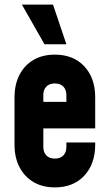

<svg xmlns="http://www.w3.org/2000/svg" viewBox="-20 -800 474 833"><path d="M218 13Q164.5 13 125.2 -10.2Q86 -33.5 64.5 -75Q43 -116.5 43 -172V-378Q43 -433.5 64.5 -475.2Q86 -517 125.2 -540Q164.5 -563 218 -563Q298.5 -563 345.8 -512.2Q393 -461.5 393 -378V-243H152V-358H268V-388Q268 -410.5 255 -424.2Q242 -438 218 -438Q194 -438 181 -424.2Q168 -410.5 168 -388V-162Q168 -139.5 181 -125.8Q194 -112 218 -112Q242 -112 255 -125.8Q268 -139.5 268 -162V-182H393V-172Q393 -89 345.8 -38Q298.5 13 218 13ZM173 -608 75 -780H210L268 -608Z"/></svg>

Font: Mohave Light
Style: Bold
Weight: 700
Version: Version 2.003